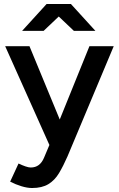

<svg xmlns="http://www.w3.org/2000/svg" viewBox="-20 -732 596 964"><path d="M141 212Q117 212 87.5 203Q58 194 31 180L73 89Q92 98 108 103.5Q124 109 134 109Q158 109 174.5 96.5Q191 84 201 60L228 -4L6 -500H128L280 -132L429 -500H551L319 53Q298 101 276.5 137Q255 173 223 192.5Q191 212 141 212ZM351 -577 215 -706V-712H336L459 -577ZM91 -577 214 -712H335V-706L199 -577Z"/></svg>

Font: Figtree Light SemiBold
Style: Regular
Weight: 600
Version: Version 2.002